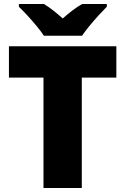

<svg xmlns="http://www.w3.org/2000/svg" viewBox="-20 -947 631 967"><path d="M392 0H199V-556H25V-714H566V-556H392ZM201 -767Q186 -790 163.5 -817Q141 -844 117.5 -869.5Q94 -895 75 -913V-927H201Q227 -911 248.5 -894Q270 -877 296 -854Q322 -877 345 -894.5Q368 -912 394 -927H518V-913Q501 -896 477.5 -870.5Q454 -845 431.5 -817.5Q409 -790 393 -767Z"/></svg>

Font: Noto Sans Gujarati UI Black
Style: Regular
Weight: 900
Designer: Jelle Bosma - Monotype Design Team, Universal Thirst
Foundry: Monotype Imaging Inc.
Version: Version 2.106; ttfautohint (v1.8.4.7-5d5b)